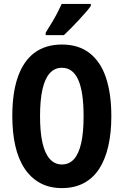

<svg xmlns="http://www.w3.org/2000/svg" viewBox="-20 -953 633 983"><path d="M550 -358Q550 -273 534.5 -205Q519 -137 488 -89Q457 -41 409 -15.5Q361 10 297 10Q233 10 185.5 -16Q138 -42 106 -90Q74 -138 58.5 -206Q43 -274 43 -359Q43 -479 72 -560.5Q101 -642 157.5 -683.5Q214 -725 297 -725Q383 -725 439.5 -680.5Q496 -636 523 -554Q550 -472 550 -358ZM185 -358Q185 -276 197.5 -221.5Q210 -167 235 -139Q260 -111 297 -111Q334 -111 358.5 -138Q383 -165 395.5 -219.5Q408 -274 408 -358Q408 -483 380.5 -544.5Q353 -606 297 -606Q260 -606 235 -578.5Q210 -551 197.5 -496Q185 -441 185 -358ZM445 -923Q436 -909 419.5 -890.5Q403 -872 383.5 -850.5Q364 -829 344 -809Q324 -789 307 -773H214V-786Q231 -813 246 -838Q261 -863 273.5 -887Q286 -911 296 -933H445Z"/></svg>

Font: Noto Sans Khmer ExtraCondensed
Style: Bold
Weight: 700
Width: 2
Designer: Danh Hong and the Monotype Design Team
Foundry: Monotype Imaging Inc.
Version: Version 2.004